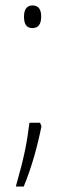

<svg xmlns="http://www.w3.org/2000/svg" viewBox="-20 -554 227 704"><path d="M68 -493C68 -467 76 -451 99 -451C120 -451 131 -465 131 -493C131 -520 121 -534 99 -534C76 -534 68 -516 68 -493ZM132 -91 127 -104H88C78 -26 69 21 38 130H67C97 58 119 -25 132 -91Z"/></svg>

Font: Noto Sans Hebrew ExtraCondensed ExtraLight
Style: Regular
Weight: 200
Width: 2
Designer: Monotype Design Team
Foundry: Monotype Imaging Inc.
Version: Version 2.004